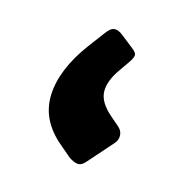

<svg xmlns="http://www.w3.org/2000/svg" viewBox="-61 -382 444 446"><g transform="rotate(15 161.0 -158.5)"><path d="M179 -5Q170 5 161 4Q152 3 140 -5L113 -28Q58 -74 60.5 -135.5Q63 -197 114 -266L144 -306Q154 -320 163.5 -320.5Q173 -321 184 -312L212 -290Q226 -280 224.5 -272.5Q223 -265 215 -254L199 -231Q177 -200 177.5 -174.5Q178 -149 208 -123L230 -104Q239 -96 239.5 -85Q240 -74 232 -65Z"/></g></svg>

Font: Rubik SemiBold
Style: Italic
Weight: 600
Italic angle: -12°
Designer: Hubert and Fischer
Foundry: Hubert and Fischer
Version: Version 2.300;gftools[0.9.30]